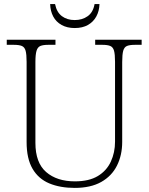

<svg xmlns="http://www.w3.org/2000/svg" viewBox="-20 -908 727 938"><path d="M345 10Q274 10 221 -12Q168 -34 139 -83.5Q110 -133 110 -214V-606Q110 -643 105 -660.5Q100 -678 86.5 -683.5Q73 -689 48 -689H13V-714H251V-689H215Q191 -689 177.5 -683.5Q164 -678 158.5 -660Q153 -642 153 -605V-210Q153 -113 205.5 -67.5Q258 -22 346 -22Q415 -22 458 -48Q501 -74 521.5 -118.5Q542 -163 542 -216V-606Q542 -643 537 -660.5Q532 -678 518.5 -683.5Q505 -689 481 -689H445V-714H672V-689H639Q614 -689 600.5 -683.5Q587 -678 582 -660Q577 -642 577 -605V-215Q577 -150 551.5 -99Q526 -48 474.5 -19Q423 10 345 10ZM345 -771Q308 -771 281 -786Q254 -801 240 -827.5Q226 -854 225 -888H249Q257 -848 282.5 -829Q308 -810 345 -810Q382 -810 408.5 -829Q435 -848 442 -888H466Q465 -854 450.5 -827.5Q436 -801 409.5 -786Q383 -771 345 -771Z"/></svg>

Font: Noto Serif Kannada ExtraLight
Style: Regular
Weight: 250
Version: Version 2.003